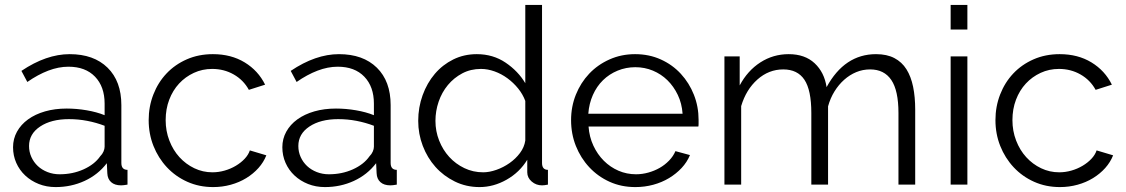

<svg xmlns="http://www.w3.org/2000/svg" viewBox="-20 -750 4574 780"><path d="M206 10Q169 10 137.5 -2.5Q106 -15 82.5 -37Q59 -59 46 -88.5Q33 -118 33 -152Q33 -186 49 -215Q65 -244 94 -265Q123 -286 163 -297.5Q203 -309 251 -309Q291 -309 332 -302Q373 -295 405 -282V-329Q405 -398 366 -438.5Q327 -479 258 -479Q218 -479 176 -463Q134 -447 91 -417L67 -462Q168 -530 263 -530Q361 -530 417 -475Q473 -420 473 -323V-88Q473 -60 498 -60V0Q481 3 472 3Q446 3 431.5 -10Q417 -23 416 -46L414 -87Q378 -40 323.5 -15Q269 10 206 10ZM222 -42Q275 -42 319.5 -62Q364 -82 387 -115Q396 -124 400.5 -134.5Q405 -145 405 -154V-239Q371 -252 334.5 -259Q298 -266 260 -266Q188 -266 143 -236Q98 -206 98 -157Q98 -133 107.5 -112Q117 -91 133.5 -75.5Q150 -60 173 -51Q196 -42 222 -42Z M584 -262Q584 -317 603 -366Q622 -415 656.5 -451.5Q691 -488 739 -509Q787 -530 845 -530Q919 -530 974 -496.5Q1029 -463 1057 -406L991 -385Q969 -425 929.5 -447.5Q890 -470 842 -470Q802 -470 767.5 -454Q733 -438 707.5 -410.5Q682 -383 667.5 -345Q653 -307 653 -262Q653 -218 668 -179Q683 -140 709 -111.5Q735 -83 769.5 -66.5Q804 -50 843 -50Q868 -50 892.5 -57Q917 -64 938 -76.5Q959 -89 974 -105Q989 -121 995 -139L1062 -119Q1051 -91 1030 -67.5Q1009 -44 980.5 -26.5Q952 -9 917.5 0.5Q883 10 846 10Q789 10 741 -11.5Q693 -33 658 -70.5Q623 -108 603.5 -157Q584 -206 584 -262Z M1300 10Q1263 10 1231.5 -2.5Q1200 -15 1176.5 -37Q1153 -59 1140 -88.5Q1127 -118 1127 -152Q1127 -186 1143 -215Q1159 -244 1188 -265Q1217 -286 1257 -297.5Q1297 -309 1345 -309Q1385 -309 1426 -302Q1467 -295 1499 -282V-329Q1499 -398 1460 -438.5Q1421 -479 1352 -479Q1312 -479 1270 -463Q1228 -447 1185 -417L1161 -462Q1262 -530 1357 -530Q1455 -530 1511 -475Q1567 -420 1567 -323V-88Q1567 -60 1592 -60V0Q1575 3 1566 3Q1540 3 1525.5 -10Q1511 -23 1510 -46L1508 -87Q1472 -40 1417.5 -15Q1363 10 1300 10ZM1316 -42Q1369 -42 1413.5 -62Q1458 -82 1481 -115Q1490 -124 1494.5 -134.5Q1499 -145 1499 -154V-239Q1465 -252 1428.5 -259Q1392 -266 1354 -266Q1282 -266 1237 -236Q1192 -206 1192 -157Q1192 -133 1201.5 -112Q1211 -91 1227.5 -75.5Q1244 -60 1267 -51Q1290 -42 1316 -42Z M1928 10Q1874 10 1828 -12.5Q1782 -35 1749 -72Q1716 -109 1697.5 -157.5Q1679 -206 1679 -259Q1679 -314 1697 -363.5Q1715 -413 1746.5 -450Q1778 -487 1821.5 -508.5Q1865 -530 1917 -530Q1983 -530 2034 -495.5Q2085 -461 2114 -412V-730H2182V-88Q2182 -60 2206 -60V0Q2191 3 2182 3Q2158 3 2140 -12.5Q2122 -28 2122 -50V-101Q2091 -50 2038 -20Q1985 10 1928 10ZM1943 -50Q1968 -50 1996.5 -60Q2025 -70 2050 -87.5Q2075 -105 2092.5 -128.5Q2110 -152 2114 -179V-340Q2104 -367 2085 -390.5Q2066 -414 2041.5 -432Q2017 -450 1989 -460Q1961 -470 1934 -470Q1892 -470 1858 -452Q1824 -434 1799.5 -404.5Q1775 -375 1762 -337Q1749 -299 1749 -259Q1749 -217 1764 -179Q1779 -141 1805 -112.5Q1831 -84 1866.5 -67Q1902 -50 1943 -50Z M2561 10Q2504 10 2456.5 -11.5Q2409 -33 2374 -70.5Q2339 -108 2319.5 -157Q2300 -206 2300 -262Q2300 -317 2319.5 -365.5Q2339 -414 2373.5 -450.5Q2408 -487 2456 -508.5Q2504 -530 2560 -530Q2617 -530 2664.5 -508.5Q2712 -487 2746 -450Q2780 -413 2799 -365Q2818 -317 2818 -263Q2818 -255 2818 -247Q2818 -239 2817 -236H2371Q2374 -194 2390.5 -158.5Q2407 -123 2433 -97Q2459 -71 2492.5 -56.5Q2526 -42 2564 -42Q2589 -42 2614 -49Q2639 -56 2660 -68Q2681 -80 2698 -97.5Q2715 -115 2724 -136L2783 -120Q2771 -91 2749 -67.5Q2727 -44 2698 -26.5Q2669 -9 2634 0.5Q2599 10 2561 10ZM2753 -288Q2750 -330 2733.5 -364.5Q2717 -399 2691.5 -424Q2666 -449 2632.5 -463Q2599 -477 2561 -477Q2523 -477 2489 -463Q2455 -449 2429.5 -424Q2404 -399 2388.5 -364Q2373 -329 2370 -288Z M3698 0H3630V-291Q3630 -382 3601 -425Q3572 -468 3515 -468Q3485 -468 3458.5 -457Q3432 -446 3409.5 -426Q3387 -406 3370 -378.5Q3353 -351 3344 -318V0H3276V-291Q3276 -384 3248 -426Q3220 -468 3162 -468Q3103 -468 3057 -427Q3011 -386 2991 -319V0H2923V-521H2985V-403Q3017 -463 3069 -496.5Q3121 -530 3184 -530Q3250 -530 3289.5 -493Q3329 -456 3338 -396Q3411 -530 3539 -530Q3583 -530 3613.5 -514Q3644 -498 3662.5 -468.5Q3681 -439 3689.5 -397.5Q3698 -356 3698 -305Z M3842 0V-521H3910V0ZM3842 -630V-730H3910V-630Z M4024 -262Q4024 -317 4043 -366Q4062 -415 4096.5 -451.5Q4131 -488 4179 -509Q4227 -530 4285 -530Q4359 -530 4414 -496.5Q4469 -463 4497 -406L4431 -385Q4409 -425 4369.5 -447.5Q4330 -470 4282 -470Q4242 -470 4207.5 -454Q4173 -438 4147.5 -410.5Q4122 -383 4107.5 -345Q4093 -307 4093 -262Q4093 -218 4108 -179Q4123 -140 4149 -111.5Q4175 -83 4209.5 -66.5Q4244 -50 4283 -50Q4308 -50 4332.5 -57Q4357 -64 4378 -76.5Q4399 -89 4414 -105Q4429 -121 4435 -139L4502 -119Q4491 -91 4470 -67.5Q4449 -44 4420.5 -26.5Q4392 -9 4357.5 0.5Q4323 10 4286 10Q4229 10 4181 -11.5Q4133 -33 4098 -70.5Q4063 -108 4043.5 -157Q4024 -206 4024 -262Z"/></svg>

Font: Boldmen
Style: Regular
Weight: 400
Designer: Matt McInerney, Pablo Impallari, Rodrigo Fuenzalida
Foundry: LIVING CONCEPT
Version: Version 1.000